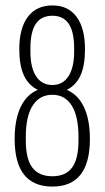

<svg xmlns="http://www.w3.org/2000/svg" viewBox="-20 -681 385 707"><path d="M173 6Q34 6 34 -169Q34 -241 56 -287Q78 -333 119 -350Q84 -368 67.5 -404.5Q51 -441 51 -500Q51 -577 82.5 -619Q114 -661 173 -661Q231 -661 262 -619Q293 -577 293 -500Q293 -441 277 -404.5Q261 -368 226 -350Q267 -333 289 -287Q311 -241 311 -169Q311 6 173 6ZM173 -32Q222 -32 245.5 -64Q269 -96 269 -164V-177Q269 -253 244 -292.5Q219 -332 173 -332Q126 -332 100.5 -292.5Q75 -253 75 -177V-164Q75 -96 99 -64Q123 -32 173 -32ZM173 -368Q211 -368 232 -400Q253 -432 253 -491V-503Q253 -564 233 -593.5Q213 -623 173 -623Q132 -623 112 -593.5Q92 -564 92 -503V-491Q92 -432 113 -400Q134 -368 173 -368Z"/></svg>

Font: Sofia Sans Extra Condensed Light
Style: Regular
Weight: 300
Designer: Botio Nikoltchev, Ani Petrova
Foundry: lettersoup
Version: Version 4.101